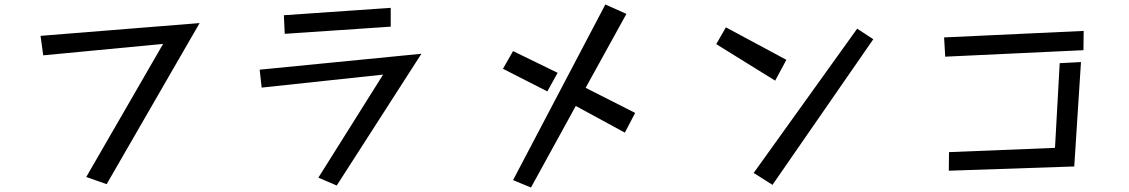

<svg xmlns="http://www.w3.org/2000/svg" viewBox="-20 -770 5040 857"><path d="M708 -574 173 -523 161 -610 871 -667 456 52 365 20Z M1247 -702 1724 -735V-651L1251 -619ZM1690 -437 1148 -379 1139 -459 1861 -530 1483 58 1401 23Z M2350 67 2270 34 2682 -750 2776 -708 2594 -378 2815 -266 2769 -178 2550 -297ZM2270 -542 2469 -445 2423 -362 2225 -463Z M3220 -648 3490 -503 3440 -410 3177 -573ZM3806 -642 3878 -595 3428 55 3344 2Z M4194 -603 4817 -632 4816 -546 4199 -517ZM4216 -91 4689 -110 4710 -488 4805 -493 4775 -27 4215 -8Z"/></svg>

Font: Stick
Style: Regular
Weight: 400
Designer: Fontworks Inc.
Foundry: Fontworks Inc.
Version: Version 1.100